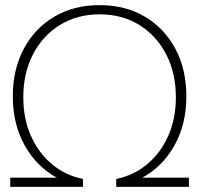

<svg xmlns="http://www.w3.org/2000/svg" viewBox="-20 -730 778 750"><path d="M20 0V-36H202Q123 -79 76.5 -162Q30 -245 30 -354Q30 -458 72.5 -538.5Q115 -619 191.5 -664.5Q268 -710 369 -710Q470 -710 546.5 -664.5Q623 -619 665.5 -538.5Q708 -458 708 -354Q708 -245 661.5 -162Q615 -79 536 -36H718V0H434V-31Q503 -45 555.5 -89Q608 -133 637.5 -200Q667 -267 667 -350Q667 -444 629.5 -517Q592 -590 525 -632Q458 -674 369 -674Q281 -674 213.5 -632Q146 -590 108.5 -517Q71 -444 71 -350Q71 -267 100.5 -200Q130 -133 182.5 -89Q235 -45 304 -31V0Z"/></svg>

Font: REM Thin
Style: Regular
Weight: 250
Designer: Octavio Pardo
Foundry: Ashler Design
Version: Version 1.005;gftools[0.9.28]